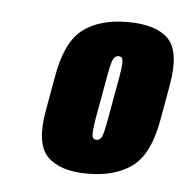

<svg xmlns="http://www.w3.org/2000/svg" viewBox="-33 -715 327 331"><g transform="rotate(5 130.5 -549.0)"><path d="M129.5 -415Q82 -415 60 -437Q38 -459 48.5 -517.5L59.5 -579Q70 -638 99 -659.8Q128 -681.5 176 -681.5Q225 -681.5 246.5 -659.8Q268 -638 257.5 -579L246.5 -517.5Q236 -458.5 206.8 -436.8Q177.5 -415 129.5 -415ZM140 -474.5Q146 -474.5 149 -480.8Q152 -487 156 -509.5L170 -587.5Q173.5 -609 172.5 -615.2Q171.5 -621.5 165.5 -621.5Q159.5 -621.5 156.2 -615.5Q153 -609.5 149 -587.5L135 -509.5Q131.5 -487 132.5 -480.8Q133.5 -474.5 140 -474.5Z"/></g></svg>

Font: Anybody UltraCondensed Regular
Style: Bold Italic
Weight: 700
Width: 1
Italic angle: -10°
Designer: Tyler Finck
Foundry: Etcetera Type Company
Version: Version 1.010; ttfautohint (v1.8.3) -l 8 -r 50 -G 200 -x 14 